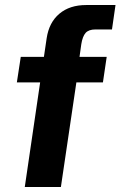

<svg xmlns="http://www.w3.org/2000/svg" viewBox="-20 -743 479 763"><path d="M78.5 0 139.5 -415.5H47L62.5 -517H154.5L165.5 -591.5Q175 -654 216 -688.5Q257 -723 322.5 -723H439L425 -626H359.5Q332.5 -626 320.2 -612.2Q308 -598.5 303 -567L296 -517H404L389 -415.5H283.5L222 0Z"/></svg>

Font: Public Sans
Style: Bold Italic
Weight: 700
Italic angle: -8°
Designer: The Public Sans project authors (U.S. Web Design System). Libre Franklin designed by Pablo Impallari and Rodrigo Fuenzal
Version: Version 1.008; ttfautohint (v1.8.1) -l 8 -r 50 -G 200 -x 14 